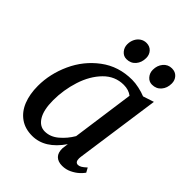

<svg xmlns="http://www.w3.org/2000/svg" viewBox="-213 -862 989 989"><g transform="rotate(45 281.0 -368.0)"><path d="M448 -91Q447 -82 447 -79Q447 -51 467 -51Q476 -51 486.5 -57.2Q497 -63.5 512 -77.5L525.5 -53Q518.5 -42.5 502.8 -27.8Q487 -13 463.2 -1.5Q439.5 10 412.5 10Q382 10 365.5 -6.5Q349 -23 350 -56L354.5 -90Q286 10 194 10Q142 10 105.8 -15.8Q69.5 -41.5 51.2 -87.5Q33 -133.5 33 -193.5Q33 -280.5 71.5 -365Q110 -449.5 183.2 -504.2Q256.5 -559 354.5 -559Q377.5 -559 405 -553Q432.5 -547 454.5 -538L514 -557.5ZM403 -491Q378.5 -510 342.5 -510Q279 -510 233.2 -463.2Q187.5 -416.5 164.2 -344Q141 -271.5 141 -196.5Q141 -126.5 163.8 -89.2Q186.5 -52 224 -52Q264 -52 298.2 -81Q332.5 -110 355.5 -149.5ZM207 -670.5Q207 -691 215.5 -708.2Q224 -725.5 239 -735.5Q254 -745.5 272.5 -745.5Q297 -745.5 311.8 -729.2Q326.5 -713 326.5 -689.5Q326.5 -656.5 307.8 -634.8Q289 -613 258 -613Q236.5 -613 221.8 -630Q207 -647 207 -670.5ZM393 -670.5Q393 -702 411.2 -723.8Q429.5 -745.5 458 -745.5Q483 -745.5 497.8 -729.2Q512.5 -713 512.5 -689.5Q512.5 -656.5 493.8 -634.8Q475 -613 444 -613Q422.5 -613 407.8 -630Q393 -647 393 -670.5Z"/></g></svg>

Font: Merriweather Text
Style: Italic
Weight: 400
Italic angle: -7.8°
Designer: Eben Sorkin
Foundry: Eben Sorkin
Version: Version 2.100